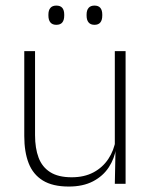

<svg xmlns="http://www.w3.org/2000/svg" viewBox="-20 -674 556 704"><path d="M108.5 -486.5V-178.5Q108.5 -130.5 121.5 -96Q134.5 -61.5 164 -42.8Q193.5 -24 243 -24Q289 -24 322.8 -42Q356.5 -60 377.2 -91.2Q398 -122.5 404.5 -162.5L415.5 -130.5H405.5Q400 -93 379 -60.8Q358 -28.5 321.2 -9.2Q284.5 10 232 10Q173 10 137 -12.2Q101 -34.5 85 -75.8Q69 -117 69 -175V-486.5ZM440.5 -486.5V0H401L403.5 -123.5L401 -125.5V-486.5ZM186.5 -583Q172 -583 164.8 -591.8Q157.5 -600.5 157.5 -617V-620.5Q157.5 -636.5 164.8 -645Q172 -653.5 186.5 -653.5Q201.5 -653.5 208.5 -645Q215.5 -636.5 215.5 -620.5V-617Q215.5 -600.5 208.5 -591.8Q201.5 -583 186.5 -583ZM326.5 -583Q312 -583 304.8 -591.8Q297.5 -600.5 297.5 -617V-620.5Q297.5 -636.5 304.8 -645Q312 -653.5 326.5 -653.5Q341 -653.5 348 -645Q355 -636.5 355 -620.5V-617Q355 -600.5 348 -591.8Q341 -583 326.5 -583Z"/></svg>

Font: Anek Gurmukhi ExtraLight
Style: Regular
Weight: 250
Designer: Sarang Kulkarni (Gurmukhi), Yesha Goshar (Latin)
Foundry: Ek Type
Version: Version 1.003